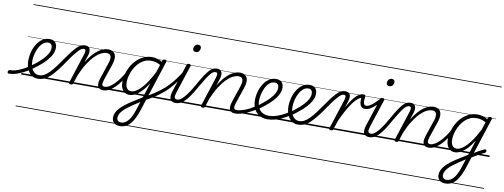

<svg xmlns="http://www.w3.org/2000/svg" viewBox="-273 -1496 6559 2501"><g transform="rotate(10 3007.0 -245.5)"><path d="M-164 17Q-173 17 -176.5 9.5Q-180 2 -179 -7Q-178 -16 -171 -23.5Q-164 -31 -151 -31Q-102 -31 -48 -51.5Q6 -72 61 -106Q116 -140 167 -181Q217 -221 253.5 -259.5Q290 -298 310 -336Q330 -374 330 -409Q330 -437 316.5 -453.5Q303 -470 275 -470Q265 -470 260.5 -477Q256 -484 257.5 -494Q259 -504 267 -511.5Q275 -519 288 -519Q320 -519 341.5 -506.5Q363 -494 374 -472Q385 -450 385 -419Q385 -374 362 -328.5Q339 -283 296 -236.5Q253 -190 191 -143Q134 -97 73 -61Q12 -25 -48 -4Q-108 17 -164 17ZM0 410H444V420H0ZM0 -20H444V0H0ZM0 -505H444V-500H0ZM0 -930H444V-920H0Z M219 17Q189 17 164 6.5Q139 -4 119.5 -24Q100 -44 86.5 -70.5Q73 -97 66 -129.5Q59 -162 59 -199Q59 -249 73 -304.5Q87 -360 115.5 -408.5Q144 -457 186.5 -488Q229 -519 288 -519Q298 -519 302 -511.5Q306 -504 304.5 -494Q303 -484 295.5 -477Q288 -470 276 -470Q243 -470 217 -451.5Q191 -433 171.5 -403.5Q152 -374 138.5 -338Q125 -302 118.5 -265.5Q112 -229 112 -199Q112 -164 119.5 -133.5Q127 -103 142 -80Q157 -57 178.5 -44Q200 -31 228 -31Q264 -31 297 -48.5Q330 -66 365 -102Q400 -138 441 -193Q482 -248 534 -323Q577 -385 609 -423.5Q641 -462 666 -482.5Q691 -503 712 -510.5Q733 -518 754 -518Q764 -518 768 -510.5Q772 -503 770.5 -494Q769 -485 762 -477.5Q755 -470 743 -470Q731 -470 716 -461.5Q701 -453 680.5 -432.5Q660 -412 632 -377Q604 -342 568 -289Q513 -207 468 -149Q423 -91 383.5 -54Q344 -17 304.5 0Q265 17 219 17ZM444 410H569V420H444ZM444 -20H569V0H444ZM444 -505H569V-500H444ZM444 -930H569V-920H444Z M1085 17Q1058 17 1040.5 7Q1023 -3 1015 -21.5Q1007 -40 1009 -66Q1011 -92 1021 -124L1095 -343Q1109 -384 1108.5 -412Q1108 -440 1093 -454.5Q1078 -469 1047 -469Q1015 -469 976.5 -450Q938 -431 895.5 -389Q853 -347 809.5 -280Q766 -213 725 -116L688 -4Q686 6 679.5 10.5Q673 15 658 15Q646 15 638 10Q630 5 634 -6L762 -401Q773 -436 769.5 -453Q766 -470 745 -470Q735 -470 730.5 -477.5Q726 -485 727.5 -494Q729 -503 736.5 -510.5Q744 -518 756 -518Q780 -518 795.5 -509.5Q811 -501 818 -485.5Q825 -470 824.5 -448Q824 -426 817 -400L784 -299Q820 -360 856.5 -402Q893 -444 928.5 -470Q964 -496 997.5 -507.5Q1031 -519 1059 -519Q1101 -519 1128.5 -499.5Q1156 -480 1162 -439Q1168 -398 1147 -334L1075 -122Q1059 -74 1064 -52.5Q1069 -31 1100 -31Q1109 -31 1113 -23.5Q1117 -16 1115.5 -7Q1114 2 1106.5 9.5Q1099 17 1085 17ZM569 410H1253V420H569ZM569 -20H1253V0H569ZM569 -505H1253V-500H569ZM569 -930H1253V-920H569Z M1085 17Q1075 17 1070 9.5Q1065 2 1066.5 -7Q1068 -16 1076.5 -23.5Q1085 -31 1100 -31Q1127 -31 1158.5 -49.5Q1190 -68 1223 -101Q1256 -134 1288 -179Q1320 -224 1349 -277Q1354 -287 1363 -286Q1372 -285 1378 -278.5Q1384 -272 1380 -262Q1349 -200 1313.5 -149Q1278 -98 1240.5 -61Q1203 -24 1164 -3.5Q1125 17 1085 17ZM1253 410V420ZM1253 -20V0ZM1253 -505V-500ZM1253 -930V-920Z M1380 439Q1329 439 1302 412Q1275 385 1275 345Q1275 311 1289 280Q1303 249 1330 219.5Q1357 190 1395 160.5Q1433 131 1481 100Q1503 86 1525 72.5Q1547 59 1569 45Q1591 31 1612 18L1677 -181Q1633 -111 1590.5 -67.5Q1548 -24 1508.5 -3.5Q1469 17 1433 17Q1397 17 1370 -1.5Q1343 -20 1328.5 -54.5Q1314 -89 1314 -136Q1314 -181 1327.5 -233Q1341 -285 1368 -336Q1395 -387 1435 -428Q1475 -469 1527 -494Q1579 -519 1643 -519Q1664 -519 1687 -514.5Q1710 -510 1732.5 -501.5Q1755 -493 1774 -480L1780 -497Q1783 -507 1789.5 -511Q1796 -515 1809 -515Q1827 -515 1831.5 -507.5Q1836 -500 1832 -488L1609 199Q1591 252 1569 296.5Q1547 341 1519.5 373Q1492 405 1457.5 422Q1423 439 1380 439ZM1388 390Q1425 390 1456.5 365Q1488 340 1513 295Q1538 250 1556 192L1591 83Q1576 93 1561.5 102.5Q1547 112 1532 121.5Q1517 131 1502 141Q1460 169 1428 194.5Q1396 220 1374.5 244Q1353 268 1342.5 291Q1332 314 1332 337Q1332 352 1338 364Q1344 376 1356.5 383Q1369 390 1388 390ZM1447 -33Q1485 -33 1531 -67Q1577 -101 1627 -168.5Q1677 -236 1728 -338L1760 -437Q1723 -457 1693 -463.5Q1663 -470 1636 -470Q1585 -470 1543.5 -448.5Q1502 -427 1469.5 -391.5Q1437 -356 1415 -312.5Q1393 -269 1381.5 -224.5Q1370 -180 1370 -141Q1370 -109 1378.5 -84.5Q1387 -60 1404.5 -46.5Q1422 -33 1447 -33ZM1253 410H1888V420H1253ZM1253 -20H1888V0H1253ZM1253 -505H1888V-500H1253ZM1253 -930H1888V-920H1253Z M1650 48Q1642 52 1636 47.5Q1630 43 1627.5 35Q1625 27 1627.5 18Q1630 9 1638 5Q1694 -26 1742 -57Q1790 -88 1833.5 -122Q1877 -156 1917.5 -197Q1958 -238 1996.5 -289Q2035 -340 2075 -404Q2082 -414 2090.5 -413Q2099 -412 2103 -404.5Q2107 -397 2100 -385Q2062 -318 2023.5 -264.5Q1985 -211 1944 -167.5Q1903 -124 1857.5 -87Q1812 -50 1760.5 -17Q1709 16 1650 48ZM1888 410V420ZM1888 -20V0ZM1888 -505V-500ZM1888 -930V-920Z M2046 17Q2017 17 1998.5 7Q1980 -3 1972 -21.5Q1964 -40 1966 -66.5Q1968 -93 1978 -125L2099 -494Q2103 -506 2109 -510.5Q2115 -515 2129 -515Q2145 -515 2151 -509Q2157 -503 2153 -491L2033 -124Q2017 -75 2022 -53Q2027 -31 2060 -31Q2070 -31 2074.5 -23.5Q2079 -16 2077.5 -7Q2076 2 2068 9.5Q2060 17 2046 17ZM2188 -683Q2170 -683 2159 -692Q2148 -701 2148 -719Q2148 -743 2162.5 -762.5Q2177 -782 2205 -782Q2222 -782 2233.5 -773Q2245 -764 2245 -745Q2245 -722 2230.5 -702.5Q2216 -683 2188 -683ZM1888 410H2213V420H1888ZM1888 -20H2213V0H1888ZM1888 -505H2213V-500H1888ZM1888 -930H2213V-920H1888Z M2046 17Q2035 17 2031 9.5Q2027 2 2029.5 -7Q2032 -16 2040 -23.5Q2048 -31 2060 -31Q2077 -31 2098.5 -44.5Q2120 -58 2145 -85.5Q2170 -113 2200 -157Q2230 -201 2264 -262Q2310 -344 2343.5 -394.5Q2377 -445 2402.5 -472Q2428 -499 2451.5 -508.5Q2475 -518 2500 -518Q2510 -518 2512.5 -510.5Q2515 -503 2512 -494Q2509 -485 2503 -477.5Q2497 -470 2490 -470Q2475 -470 2459.5 -462Q2444 -454 2424.5 -431.5Q2405 -409 2376.5 -365Q2348 -321 2307 -250Q2265 -173 2229.5 -121Q2194 -69 2163 -39Q2132 -9 2103.5 4Q2075 17 2046 17ZM2213 410H2313V420H2213ZM2213 -20H2313V0H2213ZM2213 -505H2313V-500H2213ZM2213 -930H2313V-920H2213Z M2829 17Q2802 17 2784.5 7Q2767 -3 2759 -21.5Q2751 -40 2753 -66Q2755 -92 2765 -124L2839 -343Q2853 -384 2852.5 -412Q2852 -440 2837 -454.5Q2822 -469 2791 -469Q2759 -469 2720.5 -450Q2682 -431 2639.5 -389Q2597 -347 2553.5 -280Q2510 -213 2469 -116L2432 -4Q2430 6 2423.5 10.5Q2417 15 2402 15Q2390 15 2382 10Q2374 5 2378 -6L2506 -401Q2517 -436 2513.5 -453Q2510 -470 2489 -470Q2479 -470 2474.5 -477.5Q2470 -485 2471.5 -494Q2473 -503 2480.5 -510.5Q2488 -518 2500 -518Q2524 -518 2539.5 -509.5Q2555 -501 2562 -485.5Q2569 -470 2568.5 -448Q2568 -426 2561 -400L2528 -299Q2564 -360 2600.5 -402Q2637 -444 2672.5 -470Q2708 -496 2741.5 -507.5Q2775 -519 2803 -519Q2845 -519 2872.5 -499.5Q2900 -480 2906 -439Q2912 -398 2891 -334L2819 -122Q2803 -74 2808 -52.5Q2813 -31 2844 -31Q2853 -31 2857 -23.5Q2861 -16 2859.5 -7Q2858 2 2850.5 9.5Q2843 17 2829 17ZM2313 410H2997V420H2313ZM2313 -20H2997V0H2313ZM2313 -505H2997V-500H2313ZM2313 -930H2997V-920H2313Z M2828 17Q2816 17 2812 9.5Q2808 2 2811 -7Q2814 -16 2822.5 -23.5Q2831 -31 2844 -31Q2889 -31 2950 -54Q3011 -77 3083 -125Q3091 -130 3097 -127Q3103 -124 3107 -116Q3111 -108 3109.5 -99.5Q3108 -91 3101 -86Q3045 -50 2995 -27Q2945 -4 2903 6.5Q2861 17 2828 17ZM2997 410V420ZM2997 -20V0ZM2997 -505V-500ZM2997 -930V-920Z M3081 -121Q3104 -135 3125.5 -151Q3147 -167 3166 -184Q3216 -223 3251.5 -261.5Q3287 -300 3307 -337Q3327 -374 3327 -409Q3327 -437 3313.5 -453.5Q3300 -470 3272 -470Q3262 -470 3257.5 -477Q3253 -484 3254.5 -494Q3256 -504 3264 -511.5Q3272 -519 3285 -519Q3317 -519 3338.5 -506.5Q3360 -494 3371 -472Q3382 -450 3382 -419Q3382 -375 3359.5 -330Q3337 -285 3294.5 -239Q3252 -193 3191 -146Q3170 -128 3147.5 -112Q3125 -96 3101 -81ZM2997 410H3441V420H2997ZM2997 -20H3441V0H2997ZM2997 -505H3441V-500H2997ZM2997 -930H3441V-920H2997Z M3259 18Q3218 18 3185.5 7Q3153 -4 3128.5 -24Q3104 -44 3088 -71.5Q3072 -99 3064 -132.5Q3056 -166 3056 -203Q3056 -242 3065 -285Q3074 -328 3092 -369.5Q3110 -411 3137.5 -444.5Q3165 -478 3201.5 -498.5Q3238 -519 3285 -519Q3294 -519 3297 -511.5Q3300 -504 3298 -494Q3296 -484 3289.5 -477Q3283 -470 3274 -470Q3232 -470 3201.5 -442.5Q3171 -415 3150.5 -373Q3130 -331 3120 -286Q3110 -241 3110 -204Q3110 -165 3120 -133Q3130 -101 3150.5 -78Q3171 -55 3200.5 -42.5Q3230 -30 3269 -30Q3307 -30 3350.5 -42Q3394 -54 3439 -75Q3484 -96 3525 -124Q3531 -128 3537 -124Q3543 -120 3547.5 -112.5Q3552 -105 3551.5 -97Q3551 -89 3545 -85Q3499 -53 3449 -29.5Q3399 -6 3350.5 6Q3302 18 3259 18ZM3441 410V420ZM3441 -20V0ZM3441 -505V-500ZM3441 -930V-920Z M3525 -121Q3548 -135 3569.5 -151Q3591 -167 3610 -184Q3660 -223 3695.5 -261.5Q3731 -300 3751 -337Q3771 -374 3771 -409Q3771 -437 3757.5 -453.5Q3744 -470 3716 -470Q3706 -470 3701.5 -477Q3697 -484 3698.5 -494Q3700 -504 3708 -511.5Q3716 -519 3729 -519Q3761 -519 3782.5 -506.5Q3804 -494 3815 -472Q3826 -450 3826 -419Q3826 -375 3803.5 -330Q3781 -285 3738.5 -239Q3696 -193 3635 -146Q3614 -128 3591.5 -112Q3569 -96 3545 -81ZM3441 410H3885V420H3441ZM3441 -20H3885V0H3441ZM3441 -505H3885V-500H3441ZM3441 -930H3885V-920H3441Z M3660 17Q3630 17 3605 6.5Q3580 -4 3560.5 -24Q3541 -44 3527.5 -70.5Q3514 -97 3507 -129.5Q3500 -162 3500 -199Q3500 -249 3514 -304.5Q3528 -360 3556.5 -408.5Q3585 -457 3627.5 -488Q3670 -519 3729 -519Q3739 -519 3743 -511.5Q3747 -504 3745.5 -494Q3744 -484 3736.5 -477Q3729 -470 3717 -470Q3684 -470 3658 -451.5Q3632 -433 3612.5 -403.5Q3593 -374 3579.5 -338Q3566 -302 3559.5 -265.5Q3553 -229 3553 -199Q3553 -164 3560.5 -133.5Q3568 -103 3583 -80Q3598 -57 3619.5 -44Q3641 -31 3669 -31Q3705 -31 3738 -48.5Q3771 -66 3806 -102Q3841 -138 3882 -193Q3923 -248 3975 -323Q4018 -385 4050 -423.5Q4082 -462 4107 -482.5Q4132 -503 4153 -510.5Q4174 -518 4195 -518Q4205 -518 4209 -510.5Q4213 -503 4211.5 -494Q4210 -485 4203 -477.5Q4196 -470 4184 -470Q4172 -470 4157 -461.5Q4142 -453 4121.5 -432.5Q4101 -412 4073 -377Q4045 -342 4009 -289Q3954 -207 3909 -149Q3864 -91 3824.5 -54Q3785 -17 3745.5 0Q3706 17 3660 17ZM3885 410H4010V420H3885ZM3885 -20H4010V0H3885ZM3885 -505H4010V-500H3885ZM3885 -930H4010V-920H3885Z M4099 15Q4087 15 4079 10Q4071 5 4075 -6L4203 -401Q4214 -436 4210.5 -453Q4207 -470 4186 -470Q4176 -470 4171.5 -477.5Q4167 -485 4169 -494Q4171 -503 4178 -510.5Q4185 -518 4197 -518Q4221 -518 4236 -510Q4251 -502 4258.5 -486.5Q4266 -471 4265.5 -449.5Q4265 -428 4258 -402L4227 -308Q4261 -370 4290 -411Q4319 -452 4345 -475.5Q4371 -499 4393.5 -509Q4416 -519 4435 -519Q4447 -519 4451.5 -511.5Q4456 -504 4454 -494Q4452 -484 4444.5 -477Q4437 -470 4424 -470Q4403 -470 4374.5 -447Q4346 -424 4312.5 -380.5Q4279 -337 4243 -273Q4207 -209 4170 -127L4129 -4Q4127 6 4120.5 10.5Q4114 15 4099 15ZM4010 410H4427V420H4010ZM4010 -20H4427V0H4010ZM4010 -505H4427V-500H4010ZM4010 -930H4427V-920H4010Z M4486 -336Q4454 -336 4437 -355.5Q4420 -375 4416 -406.5Q4412 -438 4416 -473L4435 -519Q4452 -519 4458 -513.5Q4464 -508 4464 -496Q4460 -468 4459 -446.5Q4458 -425 4461.5 -410Q4465 -395 4473.5 -387Q4482 -379 4496 -379Q4520 -379 4548.5 -397Q4577 -415 4608 -444.5Q4639 -474 4668 -507Q4675 -515 4683.5 -510.5Q4692 -506 4696 -496.5Q4700 -487 4693 -478Q4661 -442 4626.5 -409.5Q4592 -377 4557.5 -356.5Q4523 -336 4486 -336ZM4427 410H4450V420H4427ZM4427 -20H4450V0H4427ZM4427 -505H4450V-500H4427ZM4427 -930H4450V-920H4427Z M4607 17Q4578 17 4559.5 7Q4541 -3 4533 -21.5Q4525 -40 4527 -66.5Q4529 -93 4539 -125L4660 -494Q4664 -506 4670 -510.5Q4676 -515 4690 -515Q4706 -515 4712 -509Q4718 -503 4714 -491L4594 -124Q4578 -75 4583 -53Q4588 -31 4621 -31Q4631 -31 4635.5 -23.5Q4640 -16 4638.5 -7Q4637 2 4629 9.5Q4621 17 4607 17ZM4749 -683Q4731 -683 4720 -692Q4709 -701 4709 -719Q4709 -743 4723.5 -762.5Q4738 -782 4766 -782Q4783 -782 4794.5 -773Q4806 -764 4806 -745Q4806 -722 4791.5 -702.5Q4777 -683 4749 -683ZM4449 410H4774V420H4449ZM4449 -20H4774V0H4449ZM4449 -505H4774V-500H4449ZM4449 -930H4774V-920H4449Z M4607 17Q4596 17 4592 9.5Q4588 2 4590.5 -7Q4593 -16 4601 -23.5Q4609 -31 4621 -31Q4638 -31 4659.5 -44.5Q4681 -58 4706 -85.5Q4731 -113 4761 -157Q4791 -201 4825 -262Q4871 -344 4904.5 -394.5Q4938 -445 4963.5 -472Q4989 -499 5012.5 -508.5Q5036 -518 5061 -518Q5071 -518 5073.5 -510.5Q5076 -503 5073 -494Q5070 -485 5064 -477.5Q5058 -470 5051 -470Q5036 -470 5020.5 -462Q5005 -454 4985.5 -431.5Q4966 -409 4937.5 -365Q4909 -321 4868 -250Q4826 -173 4790.5 -121Q4755 -69 4724 -39Q4693 -9 4664.5 4Q4636 17 4607 17ZM4774 410H4874V420H4774ZM4774 -20H4874V0H4774ZM4774 -505H4874V-500H4774ZM4774 -930H4874V-920H4774Z M5390 17Q5363 17 5345.5 7Q5328 -3 5320 -21.5Q5312 -40 5314 -66Q5316 -92 5326 -124L5400 -343Q5414 -384 5413.5 -412Q5413 -440 5398 -454.5Q5383 -469 5352 -469Q5320 -469 5281.5 -450Q5243 -431 5200.5 -389Q5158 -347 5114.5 -280Q5071 -213 5030 -116L4993 -4Q4991 6 4984.5 10.5Q4978 15 4963 15Q4951 15 4943 10Q4935 5 4939 -6L5067 -401Q5078 -436 5074.5 -453Q5071 -470 5050 -470Q5040 -470 5035.5 -477.5Q5031 -485 5032.5 -494Q5034 -503 5041.5 -510.5Q5049 -518 5061 -518Q5085 -518 5100.5 -509.5Q5116 -501 5123 -485.5Q5130 -470 5129.5 -448Q5129 -426 5122 -400L5089 -299Q5125 -360 5161.5 -402Q5198 -444 5233.5 -470Q5269 -496 5302.5 -507.5Q5336 -519 5364 -519Q5406 -519 5433.5 -499.5Q5461 -480 5467 -439Q5473 -398 5452 -334L5380 -122Q5364 -74 5369 -52.5Q5374 -31 5405 -31Q5414 -31 5418 -23.5Q5422 -16 5420.5 -7Q5419 2 5411.5 9.5Q5404 17 5390 17ZM4874 410H5558V420H4874ZM4874 -20H5558V0H4874ZM4874 -505H5558V-500H4874ZM4874 -930H5558V-920H4874Z M5390 17Q5380 17 5375 9.5Q5370 2 5371.5 -7Q5373 -16 5381.5 -23.5Q5390 -31 5405 -31Q5432 -31 5463.5 -49.5Q5495 -68 5528 -101Q5561 -134 5593 -179Q5625 -224 5654 -277Q5659 -287 5668 -286Q5677 -285 5683 -278.5Q5689 -272 5685 -262Q5654 -200 5618.5 -149Q5583 -98 5545.5 -61Q5508 -24 5469 -3.5Q5430 17 5390 17ZM5558 410V420ZM5558 -20V0ZM5558 -505V-500ZM5558 -930V-920Z M5959 -2Q5979 -15 5999 -26.5Q6019 -38 6038.5 -49Q6058 -60 6077 -69Q6096 -78 6113 -86Q6124 -92 6131 -87.5Q6138 -83 6140 -74Q6142 -65 6138.5 -56.5Q6135 -48 6126 -44Q6105 -34 6083 -22.5Q6061 -11 6038.5 2Q6016 15 5993 28.5Q5970 42 5946 56ZM5685 439Q5634 439 5607 412Q5580 385 5580 345Q5580 311 5594 280Q5608 249 5635 219.5Q5662 190 5700 160.5Q5738 131 5786 100Q5808 86 5830 72.5Q5852 59 5874 45Q5896 31 5917 18L5982 -181Q5938 -111 5895.5 -67.5Q5853 -24 5813.5 -3.5Q5774 17 5738 17Q5702 17 5675 -1.5Q5648 -20 5633.5 -54.5Q5619 -89 5619 -136Q5619 -181 5632.5 -233Q5646 -285 5673 -336Q5700 -387 5740 -428Q5780 -469 5832 -494Q5884 -519 5948 -519Q5969 -519 5992 -514.5Q6015 -510 6037.5 -501.5Q6060 -493 6079 -480L6085 -497Q6088 -507 6094.5 -511Q6101 -515 6114 -515Q6132 -515 6136.5 -507.5Q6141 -500 6137 -488L5914 199Q5896 252 5874 296.5Q5852 341 5824.5 373Q5797 405 5762.5 422Q5728 439 5685 439ZM5693 390Q5730 390 5761.5 365Q5793 340 5818 295Q5843 250 5861 192L5896 83Q5881 93 5866.5 102.5Q5852 112 5837 121.5Q5822 131 5807 141Q5765 169 5733 194.5Q5701 220 5679.5 244Q5658 268 5647.5 291Q5637 314 5637 337Q5637 352 5643 364Q5649 376 5661.5 383Q5674 390 5693 390ZM5752 -33Q5790 -33 5836 -67Q5882 -101 5932 -168.5Q5982 -236 6033 -338L6065 -437Q6028 -457 5998 -463.5Q5968 -470 5941 -470Q5890 -470 5848.5 -448.5Q5807 -427 5774.5 -391.5Q5742 -356 5720 -312.5Q5698 -269 5686.5 -224.5Q5675 -180 5675 -141Q5675 -109 5683.5 -84.5Q5692 -60 5709.5 -46.5Q5727 -33 5752 -33ZM5558 410H6193V420H5558ZM5558 -20H6193V0H5558ZM5558 -505H6193V-500H5558ZM5558 -930H6193V-920H5558Z"/></g></svg>

Font: Playwrite DE LA Guides
Style: Regular
Weight: 400
Designer: Veronika Burian, José Scaglione
Foundry: TypeTogether
Version: Version 1.003